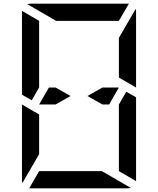

<svg xmlns="http://www.w3.org/2000/svg" viewBox="-20 -1020 856 1040"><path d="M624 -782V-815L715 -972Q717 -964 717 -959V-546L624 -600V-607ZM535 -546H624L571 -454H535L454 -500ZM281 -454H238H192L245 -546H281L362 -500ZM717 -493V-41Q717 -41 717 -39L624 -93V-95V-103V-139V-218V-454L664 -523ZM99 -507V-959Q99 -959 99 -961L192 -907V-905V-895V-861V-782V-578V-546L152 -477ZM192 -218V-185L101 -28Q99 -36 99 -41V-454L147 -426L169 -413V-414L192 -400ZM532 -93 689 -2Q681 0 676 0H140Q140 0 138 0L192 -93H195H226H362H454ZM284 -907 127 -998Q135 -1000 140 -1000H676Q676 -1000 678 -1000L624 -907H621H590H454H362Z"/></svg>

Font: DSEG14 Modern Mini
Style: Regular
Weight: 400
Designer: Keshikan(Twitter:@keshinomi_88pro)
Version: Version 0.46